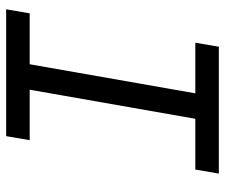

<svg xmlns="http://www.w3.org/2000/svg" viewBox="-74 -660 733 626"><g transform="rotate(-90 293.0 -346.5)"><path d="M40.5 0H454.1L467.3 -76.7H302.2L397 -616.7H563L576.2 -693.4H162.6L149.4 -616.7H314L219.2 -76.7H53.7Z"/></g></svg>

Font: Cascadia Mono SemiLight
Style: Italic
Weight: 350
Italic angle: -10°
Monospace: yes
Designer: Aaron Bell
Foundry: Saja Typeworks
Version: Version 2404.023